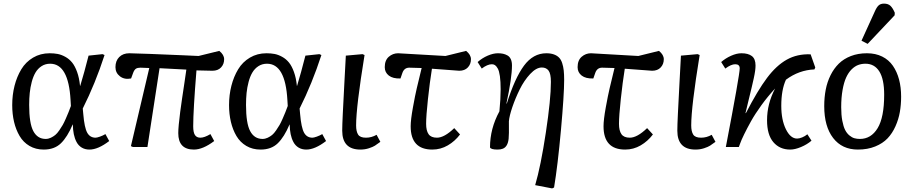

<svg xmlns="http://www.w3.org/2000/svg" viewBox="-20 -817 5076 1067"><path d="M223.1 14.2Q178.2 14.2 143.8 -6.1Q109.4 -26.4 88.9 -61.3Q68.4 -96.2 58.1 -139.6Q47.9 -183.1 47.9 -232.9Q47.9 -289.6 60.8 -340.3Q73.7 -391.1 98.4 -431.9Q123 -472.7 163.8 -496.8Q204.6 -521 255.9 -521Q280.3 -521 300.8 -517.1Q321.3 -513.2 343 -501.2Q364.7 -489.3 380.6 -469.7Q396.5 -450.2 408.4 -417.2Q420.4 -384.3 424.8 -339.8H425.8Q447.8 -411.6 472.2 -507.8L549.8 -516.1L561 -511.2Q509.8 -353 439.9 -213.9L442.9 -182.1Q449.2 -107.9 464.6 -79.8Q480 -51.8 511.2 -51.8Q518.6 -51.8 535.2 -57.6Q551.8 -63.5 565.9 -71.8L586.9 -33.2Q524.9 14.2 477.1 14.2Q452.6 14.2 434.3 3.2Q416 -7.8 405.5 -27.6Q395 -47.4 390.1 -71.5Q385.3 -95.7 384.8 -125H383.8Q354.5 -55.7 318.6 -20.8Q282.7 14.2 223.1 14.2ZM233.9 -44.9Q248.5 -44.9 262.5 -51.5Q276.4 -58.1 287.1 -66.9Q297.9 -75.7 309.6 -92.8Q321.3 -109.9 328.6 -122.6Q335.9 -135.3 345.9 -158.2Q356 -181.2 360.6 -192.9Q365.2 -204.6 374 -228L372.1 -261.2Q360.8 -462.9 258.8 -462.9Q231.9 -462.9 211.2 -449.5Q190.4 -436 177.5 -414.3Q164.6 -392.6 156.5 -362.1Q148.4 -331.5 145.3 -300.5Q142.1 -269.5 142.1 -233.9Q142.1 -131.3 165.3 -88.1Q188.5 -44.9 233.9 -44.9Z M866.7 -438 799.3 0H718.8L707.5 -4.9L809.6 -439Q774.9 -440.9 760.7 -440.9Q744.1 -440.9 735.4 -435.1Q726.6 -429.2 720.7 -414.1L708.5 -380.9Q671.9 -373.5 646.7 -392.8Q621.6 -412.1 621.6 -443.8Q621.6 -479 642.6 -500Q663.6 -521 698.7 -521Q720.2 -521 816.4 -517.3Q912.6 -513.7 998 -509.8L1083.5 -505.9L1198.7 -534.2Q1225.6 -512.7 1225.6 -487.8Q1225.6 -460.4 1208.3 -442.1Q1190.9 -423.8 1160.6 -423.8L1071.8 -425.8Q1053.7 -203.6 1053.7 -115.2Q1053.7 -81.1 1063.5 -66.4Q1073.2 -51.8 1093.8 -51.8Q1115.7 -51.8 1149.4 -71.8L1170.4 -33.2Q1107.4 14.2 1057.6 14.2Q970.7 14.2 970.7 -77.1Q970.7 -95.2 973.4 -124.5Q976.1 -153.8 981.4 -194.8Q986.8 -235.8 991.7 -268.6Q996.6 -301.3 1004.4 -353.3Q1012.2 -405.3 1015.6 -430.2Z M1428.2 14.2Q1383.3 14.2 1348.9 -6.1Q1314.5 -26.4 1293.9 -61.3Q1273.4 -96.2 1263.2 -139.6Q1252.9 -183.1 1252.9 -232.9Q1252.9 -289.6 1265.9 -340.3Q1278.8 -391.1 1303.5 -431.9Q1328.1 -472.7 1368.9 -496.8Q1409.7 -521 1460.9 -521Q1485.4 -521 1505.9 -517.1Q1526.4 -513.2 1548.1 -501.2Q1569.8 -489.3 1585.7 -469.7Q1601.6 -450.2 1613.5 -417.2Q1625.5 -384.3 1629.9 -339.8H1630.9Q1652.8 -411.6 1677.2 -507.8L1754.9 -516.1L1766.1 -511.2Q1714.8 -353 1645 -213.9L1647.9 -182.1Q1654.3 -107.9 1669.7 -79.8Q1685.1 -51.8 1716.3 -51.8Q1723.6 -51.8 1740.2 -57.6Q1756.8 -63.5 1771 -71.8L1792 -33.2Q1730 14.2 1682.1 14.2Q1657.7 14.2 1639.4 3.2Q1621.1 -7.8 1610.6 -27.6Q1600.1 -47.4 1595.2 -71.5Q1590.3 -95.7 1589.8 -125H1588.9Q1559.6 -55.7 1523.7 -20.8Q1487.8 14.2 1428.2 14.2ZM1439 -44.9Q1453.6 -44.9 1467.5 -51.5Q1481.4 -58.1 1492.2 -66.9Q1502.9 -75.7 1514.6 -92.8Q1526.4 -109.9 1533.7 -122.6Q1541 -135.3 1551 -158.2Q1561 -181.2 1565.7 -192.9Q1570.3 -204.6 1579.1 -228L1577.1 -261.2Q1565.9 -462.9 1463.9 -462.9Q1437 -462.9 1416.3 -449.5Q1395.5 -436 1382.6 -414.3Q1369.6 -392.6 1361.6 -362.1Q1353.5 -331.5 1350.3 -300.5Q1347.2 -269.5 1347.2 -233.9Q1347.2 -131.3 1370.4 -88.1Q1393.6 -44.9 1439 -44.9Z M1994.6 -516.1 2005.9 -511.2Q1959 -223.6 1959 -120.1Q1959 -86.9 1970 -69.3Q1981 -51.8 2013.7 -51.8Q2044.9 -51.8 2072.8 -67.9L2093.8 -28.8Q2074.7 -14.6 2063.7 -7.6Q2052.7 -0.5 2030.5 6.8Q2008.3 14.2 1982.9 14.2Q1881.8 14.2 1881.8 -90.8Q1881.8 -119.1 1885 -185.5Q1888.2 -252 1894.3 -365.7Q1900.4 -479.5 1901.9 -507.8Z M2348.1 -128.9Q2348.1 -90.8 2361.8 -71.3Q2375.5 -51.8 2408.2 -51.8Q2449.2 -51.8 2504.4 -105L2536.6 -69.8Q2508.3 -32.2 2468.5 -9Q2428.7 14.2 2382.3 14.2Q2262.2 14.2 2262.2 -115.2Q2262.2 -150.9 2274.7 -219.7Q2287.1 -288.6 2296.1 -326.4Q2305.2 -364.3 2323.2 -439Q2273.4 -440.9 2254.4 -440.9Q2226.6 -440.9 2216.3 -412.1L2205.6 -380.9Q2163.6 -379.4 2140.9 -397Q2118.2 -414.6 2118.2 -443.8Q2118.2 -481.9 2140.6 -501.5Q2163.1 -521 2192.4 -521L2455.6 -505.9L2570.3 -534.2Q2597.2 -512.7 2597.2 -487.8Q2597.2 -460.4 2579.8 -442.1Q2562.5 -423.8 2532.2 -423.8Q2530.3 -423.8 2380.4 -435.1Q2368.2 -359.4 2358.2 -266.1Q2348.1 -172.9 2348.1 -128.9Z M2713.4 -460Q2689 -460 2657.2 -436L2634.3 -472.2Q2659.7 -494.6 2690.4 -507.8Q2721.2 -521 2747.1 -521Q2763.2 -521 2775.6 -518.3Q2788.1 -515.6 2800 -509Q2812 -502.4 2818.6 -488.3Q2825.2 -474.1 2825.2 -453.1Q2825.2 -384.8 2794.4 -242.2L2796.4 -241.2Q2840.8 -382.8 2891.8 -451.9Q2942.9 -521 3016.1 -521Q3040.5 -521 3058.1 -514.6Q3075.7 -508.3 3086.9 -496.8Q3098.1 -485.4 3104.2 -466.3Q3110.4 -447.3 3112.8 -425.5Q3115.2 -403.8 3115.2 -373Q3115.2 -291 3097.4 -94.5Q3079.6 102.1 3059.1 225.1L3048.3 230L2954.1 211.9Q2985.4 105.5 3013.4 -80.1Q3041.5 -265.6 3041.5 -361.8Q3041.5 -407.2 3028.6 -424.6Q3015.6 -441.9 2991.2 -441.9Q2960 -441.9 2926.3 -405.8Q2892.6 -369.6 2868.2 -320.1Q2843.8 -270.5 2827.1 -221.4Q2810.5 -172.4 2808.1 -143.1Q2809.1 -63.5 2806.6 -45.9Q2801.8 -1.5 2774.4 9.3Q2762.7 14.2 2745.1 14.2Q2707.5 14.2 2703.1 2Q2703.1 -102.1 2755.4 -198.2Q2762.2 -266.6 2762.2 -320.8Q2762.2 -364.3 2758.1 -393.6Q2753.9 -422.9 2746.1 -436.5Q2738.3 -450.2 2730.7 -455.1Q2723.1 -460 2713.4 -460Z M3419.9 -128.9Q3419.9 -90.8 3433.6 -71.3Q3447.3 -51.8 3480 -51.8Q3521 -51.8 3576.2 -105L3608.4 -69.8Q3580.1 -32.2 3540.3 -9Q3500.5 14.2 3454.1 14.2Q3334 14.2 3334 -115.2Q3334 -150.9 3346.4 -219.7Q3358.9 -288.6 3367.9 -326.4Q3377 -364.3 3395 -439Q3345.2 -440.9 3326.2 -440.9Q3298.3 -440.9 3288.1 -412.1L3277.3 -380.9Q3235.4 -379.4 3212.6 -397Q3189.9 -414.6 3189.9 -443.8Q3189.9 -481.9 3212.4 -501.5Q3234.9 -521 3264.2 -521L3527.3 -505.9L3642.1 -534.2Q3668.9 -512.7 3668.9 -487.8Q3668.9 -460.4 3651.6 -442.1Q3634.3 -423.8 3604 -423.8Q3602.1 -423.8 3452.1 -435.1Q3439.9 -359.4 3429.9 -266.1Q3419.9 -172.9 3419.9 -128.9Z M3856.9 -516.1 3868.2 -511.2Q3821.3 -223.6 3821.3 -120.1Q3821.3 -86.9 3832.3 -69.3Q3843.3 -51.8 3876 -51.8Q3907.2 -51.8 3935.1 -67.9L3956.1 -28.8Q3937 -14.6 3926 -7.6Q3915 -0.5 3892.8 6.8Q3870.6 14.2 3845.2 14.2Q3744.1 14.2 3744.1 -90.8Q3744.1 -119.1 3747.3 -185.5Q3750.5 -252 3756.6 -365.7Q3762.7 -479.5 3764.2 -507.8Z M4510.7 -441.9 4505.9 -431.2Q4419.9 -427.7 4347.7 -374Q4321.8 -317.4 4321.8 -229Q4321.8 -150.9 4347.4 -98.9Q4373 -46.9 4409.7 -46.9Q4421.9 -46.9 4438 -53.5Q4454.1 -60.1 4466.8 -70.8L4489.7 -35.2Q4465.3 -14.2 4431.6 0Q4397.9 14.2 4371.6 14.2Q4313 14.2 4277.8 -26.9Q4242.7 -67.9 4242.7 -148.9Q4242.7 -240.2 4287.6 -325.2Q4247.1 -281.7 4211.4 -232.4Q4175.8 -183.1 4153.8 -143.6Q4131.8 -104 4115.5 -70.6Q4099.1 -37.1 4092.8 -18.6L4085.9 0H4013.7Q4090.8 -402.3 4090.8 -437Q4090.8 -460 4065.9 -460Q4043 -460 4010.7 -436L3987.8 -472.2Q4011.7 -493.2 4042.7 -507.1Q4073.7 -521 4100.6 -521Q4138.2 -521 4158.4 -505.4Q4178.7 -489.7 4178.7 -453.1Q4178.7 -439.9 4176.5 -423.3Q4174.3 -406.7 4168.7 -380.9Q4163.1 -355 4157.7 -332.8Q4152.3 -310.5 4141.6 -266.4Q4130.9 -222.2 4123 -189L4125 -188Q4190.4 -314.5 4242.4 -383.8Q4294.4 -453.1 4352.5 -485.6Q4410.6 -518.1 4484.9 -515.1Z M4841.8 -753.9Q4851.6 -776.4 4862.5 -786.6Q4873.5 -796.9 4892.6 -796.9Q4916 -796.9 4929 -784.2Q4941.9 -771.5 4952.6 -746.1L4951.7 -731.9L4801.8 -573.2L4767.6 -590.8ZM4560.5 -227.1Q4560.5 -275.9 4568.8 -318.8Q4577.1 -361.8 4595.7 -399.2Q4614.3 -436.5 4641.6 -463.4Q4668.9 -490.2 4708.7 -505.6Q4748.5 -521 4797.9 -521Q4845.7 -521 4882.6 -502.7Q4919.4 -484.4 4942.1 -451.4Q4964.8 -418.5 4976.3 -375.2Q4987.8 -332 4987.8 -279.8Q4987.8 -234.9 4980.7 -194.3Q4973.6 -153.8 4956.3 -115Q4939 -76.2 4912.4 -48.1Q4885.7 -20 4843.5 -2.9Q4801.3 14.2 4747.6 14.2Q4659.7 14.2 4610.1 -50Q4560.5 -114.3 4560.5 -227.1ZM4758.8 -44.9Q4820.8 -44.9 4857.2 -104.7Q4893.6 -164.6 4893.6 -291Q4893.6 -377 4866.7 -419.9Q4839.8 -462.9 4789.6 -462.9Q4768.1 -462.9 4749 -455.8Q4730 -448.7 4712.4 -431.2Q4694.8 -413.6 4682.4 -386.5Q4669.9 -359.4 4662.4 -317.1Q4654.8 -274.9 4654.8 -221.2Q4654.8 -178.2 4660.9 -146Q4667 -113.8 4676.5 -95Q4686 -76.2 4700.2 -64.5Q4714.4 -52.7 4728.3 -48.8Q4742.2 -44.9 4758.8 -44.9Z"/></svg>

Font: Literata Book
Style: Italic
Weight: 400
Italic angle: -3°
Designer: Latin by Veronika Burian and Jose Scaglione. Greek by Irene Vlachou. Cyrillic by Vera Evstafieva
Foundry: TypeTogether
Version: Version 1.003;PS 001.003;hotconv 1.0.88;makeotf.lib2.5.64775